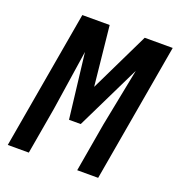

<svg xmlns="http://www.w3.org/2000/svg" viewBox="-129 -818 858 925"><g transform="rotate(20 300.0 -355.5)"><path d="M276.4 -710.9 308.1 -405.3 456.1 -710.9H599.6L476.1 0H368.7L411.6 -249L470.2 -546.4L308.6 -214.8H248.5L209 -548.3L162.1 -239.3L120.6 0H12.7L136.2 -710.9Z"/></g></svg>

Font: Roboto Mono Medium
Style: Italic
Weight: 500
Designer: Google
Version: Version 2.000985; 2015; ttfautohint (v1.3)